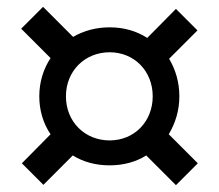

<svg xmlns="http://www.w3.org/2000/svg" viewBox="-20 -655 640 562"><path d="M495 -113 559 -177 474 -262C493 -294 505 -331 505 -373C505 -414 494 -451 475 -483L558 -566L495 -629L411 -544C380 -564 343 -575 301 -575C261 -575 225 -565 194 -547L106 -635L42 -571L128 -485C107 -453 95 -415 95 -373C95 -331 107 -293 128 -262L44 -177L107 -114L193 -200C224 -181 260 -171 301 -171C341 -171 378 -181 408 -200ZM301 -244C228 -244 173 -299 173 -373C173 -447 228 -502 301 -502C373 -502 427 -447 427 -373C427 -299 373 -244 301 -244Z"/></svg>

Font: JetBrains Mono Medium
Style: Regular
Weight: 436
Monospace: yes
Designer: Philipp Nurullin, Konstantin Bulenkov
Foundry: JetBrains
Version: Version 2.305